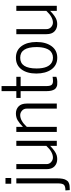

<svg xmlns="http://www.w3.org/2000/svg" viewBox="717 -1491 908 2444"><g transform="rotate(-90 1171.0 -269.0)"><path d="M54.2 -580.1V-653.3H127.4V-580.1ZM-30.8 109.9Q16.6 109.9 37.6 93.3Q58.6 76.7 58.6 14.2V-515.1H123V0Q123 83.5 102.5 116.2Q94.7 128.4 88.4 136.5Q82 144.5 70.1 150.1Q58.1 155.8 50.3 158.4Q42.5 161.1 27.3 162.6Q6.8 164.6 -9.3 164.6H-26.9Z M239.7 -131.3V-515.1H304.2V-131.3Q304.2 -94.7 330.3 -72Q356.4 -49.3 386.7 -49.3Q459 -49.3 536.6 -133.8V-515.1H601.1V0H536.6V-85Q467.3 -17.1 418 -2Q394 5.4 368.2 5.4Q312 5.4 275.9 -28.8Q239.7 -63 239.7 -131.3Z M713.4 0V-515.1H777.8V-430.7Q820.8 -473.1 859.4 -496.8Q897.9 -520.5 950.2 -520.5Q1002.4 -520.5 1038.6 -486.3Q1074.7 -452.1 1074.7 -383.8V0H1010.3V-383.8Q1010.3 -420.4 984.1 -443.1Q958 -465.8 927.7 -465.8Q855.5 -465.8 777.8 -381.3V0Z M1146 -460.4V-515.1H1232.9V-703.1H1297.4V-515.1H1415.5V-460.4H1297.4V-133.8Q1297.4 -84.5 1312.5 -66.4Q1327.6 -48.3 1362.3 -48.3Q1376.5 -48.3 1396 -50.8Q1415.5 -53.2 1415.5 -53.7V-5.4Q1383.3 6.3 1352.8 6.3Q1322.3 6.3 1311 4.9Q1299.8 3.4 1283.7 -4.4Q1267.6 -12.2 1257.3 -26.4Q1232.9 -60.5 1232.9 -133.8V-460.4Z M1658.2 5.9Q1562 5.9 1508.8 -69.3Q1457 -143.1 1457 -261Q1457 -378.9 1510 -449.7Q1563 -520.5 1658.2 -520.5Q1753.4 -520.5 1805.9 -449.2Q1858.4 -377.9 1858.4 -258.8Q1858.4 -139.6 1805.4 -66.9Q1752.4 5.9 1658.2 5.9ZM1521.5 -257.8Q1521.5 -103 1602.1 -61.5Q1626.5 -48.8 1658.2 -48.8Q1689.9 -48.8 1714.6 -61.5Q1739.3 -74.2 1753.9 -94.2Q1768.6 -114.3 1777.8 -142.6Q1793.9 -191.9 1793.9 -257.3Q1793.9 -465.8 1657.7 -465.8Q1521.5 -465.8 1521.5 -257.8Z M1958 -131.3V-515.1H2022.5V-131.3Q2022.5 -94.7 2048.6 -72Q2074.7 -49.3 2105 -49.3Q2177.2 -49.3 2254.9 -133.8V-515.1H2319.3V0H2254.9V-85Q2185.5 -17.1 2136.2 -2Q2112.3 5.4 2086.4 5.4Q2030.3 5.4 1994.1 -28.8Q1958 -63 1958 -131.3Z"/></g></svg>

Font: News Cycle
Style: Regular
Weight: 500
Version: Version 0.5.2